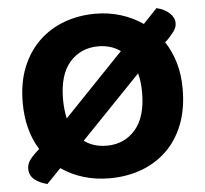

<svg xmlns="http://www.w3.org/2000/svg" viewBox="-48 -676 797 745"><g transform="rotate(-5 350.0 -303.5)"><path d="M662 -304Q662 -226 638.5 -166Q615 -106 573 -65.5Q531 -25 474 -4Q417 17 350 17Q296 17 248.5 2.5Q201 -12 162 -39L107 18Q75 10 56.5 -6Q38 -22 38 -47Q38 -63 46.5 -77Q55 -91 77 -111L87 -120Q39 -197 39 -304Q39 -382 63 -441.5Q87 -501 129 -541.5Q171 -582 227.5 -603Q284 -624 350 -624Q401 -624 448 -609.5Q495 -595 534 -568L588 -625Q620 -617 638.5 -599.5Q657 -582 657 -561Q657 -544 645.5 -528.5Q634 -513 617 -496L610 -490Q635 -452 648.5 -406Q662 -360 662 -304ZM504 -304Q504 -346 495 -379L262 -137Q298 -110 350 -110Q418 -110 461 -159Q504 -208 504 -304ZM196 -304Q196 -264 204 -229L436 -471Q399 -497 350 -497Q282 -497 239 -448.5Q196 -400 196 -304Z"/></g></svg>

Font: Baloo Tammudu 2
Style: Bold
Weight: 700
Designer: Maithili Shingre, Omkar Shende and Ek Type
Foundry: Ek Type
Version: Version 1.640;hotconv 1.0.111;makeotfexe 2.5.65597; ttfautoh